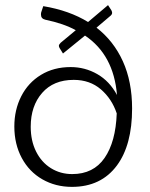

<svg xmlns="http://www.w3.org/2000/svg" viewBox="-20 -724 586 750"><path d="M36 -230Q36 -295 63 -348Q90 -401 140 -431.5Q190 -462 256 -462Q312 -462 360 -434.5Q408 -407 437 -353Q424 -510 312 -585L226 -515L213 -536Q210 -541 210 -545Q210 -550 217 -557L276 -606Q229 -632 157 -647Q140 -651 140 -667Q140 -673 141 -676L149 -700Q251 -683 324 -638L402 -704L415 -684Q418 -678 418 -674Q418 -667 410 -661L357 -616Q424 -564 460 -484.5Q496 -405 496 -300Q496 -158 437 -78Q375 6 261 6Q197 6 145.5 -23.5Q94 -53 65 -107Q36 -161 36 -230ZM436 -281Q417 -338 374 -375Q331 -412 268 -412Q189 -412 144.5 -361Q100 -310 100 -229Q100 -174 121 -132Q142 -90 179 -67Q216 -44 262 -44Q345 -44 388.5 -107Q432 -170 436 -281Z"/></svg>

Font: Aleo Light
Style: Regular
Weight: 300
Designer: Alessio Laiso
Foundry: Alessio Laiso
Version: Version 2.000